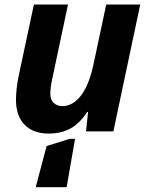

<svg xmlns="http://www.w3.org/2000/svg" viewBox="-20 -566 643 827"><path d="M180.7 63 279.8 32.2H303.2L267.1 240.2H133.8ZM48.8 -136.2Q48.8 -181.6 60.5 -239.3L126 -546.4H272.9L206.5 -233.4Q196.8 -191.4 196.8 -162.1Q196.8 -136.7 211.2 -122.8Q225.6 -108.9 250 -108.9Q278.3 -108.9 304 -128.9Q329.6 -148.9 348.6 -186Q369.6 -227.1 382.3 -287.1L437.5 -546.4H584L468.3 0H350.6L359.4 -84H355.5Q325.2 -36.1 284.9 -13.4Q244.6 9.3 189.9 9.3Q122.6 9.3 85.7 -29.1Q48.8 -67.4 48.8 -136.2Z"/></svg>

Font: Viking Open Sans
Style: Bold Italic
Weight: 700
Italic angle: -12°
Foundry: Ascender Corporation
Version: Version 2.000